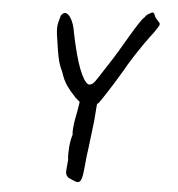

<svg xmlns="http://www.w3.org/2000/svg" viewBox="-54 -738 797 862"><g transform="rotate(-5 345.0 -307.5)"><path d="M319 -262 284 -306Q264 -336 252 -362Q240 -388 235 -426Q228 -450 226 -471Q224 -492 224.5 -519.5Q225 -547 226 -588Q227 -626 237 -648Q247 -670 251 -678Q268 -694 280 -683.5Q292 -673 298 -648.5Q304 -624 303 -595Q306 -488 317.5 -430.5Q329 -373 347 -359Q358 -356 367.5 -361.5Q377 -367 393 -384.5Q409 -402 438 -433Q466 -462 494 -494.5Q522 -527 547.5 -557Q573 -587 593.5 -609Q614 -631 626 -638Q630 -644 638.5 -648Q647 -652 654.5 -654Q662 -656 662 -656Q670 -654 671 -643.5Q672 -633 679 -623Q681 -619 686 -612Q691 -605 690 -600Q690 -597 682.5 -588.5Q675 -580 667 -572Q659 -564 654 -559Q641 -548 613.5 -520.5Q586 -493 557 -461.5Q528 -430 508 -405Q464 -354 429.5 -317Q395 -280 387 -273Q386 -271 373.5 -266.5Q361 -262 356 -254ZM258 73Q254 72 243 65Q232 58 222 51Q215 43 213.5 34.5Q212 26 216 12Q220 -2 227 -29Q228 -52 236.5 -85Q245 -118 257 -140Q257 -151 262 -170Q267 -189 274.5 -209.5Q282 -230 288 -245L306 -297L346 -331L390 -297Q386 -291 383 -283Q380 -275 375 -256Q370 -237 360 -197Q352 -170 342.5 -139Q333 -108 325 -81Q317 -54 311 -37Q299 8 291 33.5Q283 59 275.5 67.5Q268 76 258 73Z"/></g></svg>

Font: Caveat SemiBold
Style: Regular
Weight: 600
Designer: Pablo Impallari
Foundry: Pablo Impallari
Version: Version 2.000